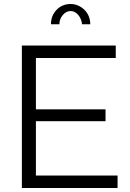

<svg xmlns="http://www.w3.org/2000/svg" viewBox="-20 -937 649 957"><path d="M332 -882Q310 -882 293 -862Q276 -842 276 -816H234Q234 -859 262 -888Q290 -917 332 -917Q352 -917 370 -909Q388 -901 401.5 -887.5Q415 -874 422.5 -855.5Q430 -837 430 -816H389Q386 -844 369.5 -863Q353 -882 332 -882ZM566 -62V0H89V-710H557V-648H159V-392H506V-333H159V-62Z"/></svg>

Font: IngvarSans
Style: Regular
Weight: 400
Version: Version 1.000